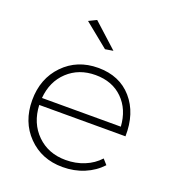

<svg xmlns="http://www.w3.org/2000/svg" viewBox="-135 -847 859 952"><g transform="rotate(20 294.5 -371.0)"><path d="M342.8 -627 300.8 -620.1 173.8 -723.1 214.8 -743.2ZM301.8 -522Q415 -522 480.7 -446.5Q546.4 -371.1 543.9 -249H88.9Q93.3 -154.3 153.1 -95.7Q212.9 -37.1 304.2 -37.1Q357.4 -37.1 402.8 -55.7Q448.2 -74.2 480 -108.9L503.9 -82Q467.3 -42.5 415.3 -20.8Q363.3 1 301.8 1Q191.4 1 119.6 -72.3Q47.9 -145.5 47.9 -259.8Q47.9 -374 119.6 -448Q191.4 -522 301.8 -522ZM89.8 -286.1H505.9Q500 -375.5 445.1 -429.7Q390.1 -483.9 301.8 -483.9Q213.9 -483.9 155.5 -429.4Q97.2 -375 89.8 -286.1Z"/></g></svg>

Font: Montserrat-Arabic ExtraLight
Style: Regular
Weight: 275
Designer: Mohamed Gaber
Foundry: Kief Type Foundry
Version: Version 5.008;PS 005.008;hotconv 1.0.88;makeotf.lib2.5.64775